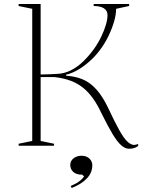

<svg xmlns="http://www.w3.org/2000/svg" viewBox="-20 -728 717 959"><path d="M624 15Q606 15 586.5 -1.5Q567 -18 543.5 -56.5Q520 -95 488 -160Q467 -205 444 -237Q421 -269 394 -290.5Q367 -312 332 -325Q297 -338 252 -343H183V-24L250 -10V0H73V-10L141 -24V-684L73 -698V-708H183V-356Q204 -356 224.5 -357Q245 -358 265 -359Q301 -360 334.5 -377Q368 -394 397 -422.5Q426 -451 449 -483Q471 -514 486 -545.5Q501 -577 509 -604.5Q517 -632 517 -652Q517 -675 499 -686.5Q481 -698 448 -698V-708H625V-698L560 -684Q560 -656 550 -621Q540 -586 521.5 -547.5Q503 -509 476 -474Q453 -444 425.5 -420Q398 -396 369 -379Q340 -362 310 -355V-350Q349 -347 380 -336.5Q411 -326 436 -305.5Q461 -285 482.5 -254.5Q504 -224 524 -181Q554 -117 575.5 -78.5Q597 -40 614 -23Q631 -6 648 -4Q658 -4 670 -9V1Q662 7 654 10Q646 13 638.5 14Q631 15 624 15ZM338 211 333 201Q347 195 360 188Q373 181 383.5 171.5Q394 162 400 153L390 144H384Q369 144 357 138Q345 132 338 121Q331 110 331 96Q331 82 338.5 72Q346 62 358.5 56Q371 50 387 50Q403 50 415 56Q427 62 434 73Q441 84 441 97Q441 116 434.5 132Q428 148 414.5 162.5Q401 177 382 189Q363 201 338 211Z"/></svg>

Font: Kalnia ExtraLight
Style: Regular
Weight: 250
Designer: Frida Medrano
Foundry: Frida Medrano
Version: Version 1.105